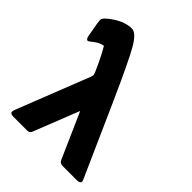

<svg xmlns="http://www.w3.org/2000/svg" viewBox="-207 -849 964 964"><g transform="rotate(45 275.0 -367.0)"><path d="M19 -650.9Q19 -669.9 68.1 -701.9Q117.2 -733.9 163.1 -733.9Q193.8 -733.9 230 -671.4Q266.1 -608.9 355 -410.2L525.9 -26.9Q529.8 -18.1 529.8 -14.2Q529.8 0 505.9 0H402.8Q385.7 -1 378.9 -16.1L272 -257.8L175.8 -14.2Q169.9 0 153.8 0H56.2Q39.1 0 33.2 -7.8Q31.2 -14.6 34.2 -24.9L189 -418.9Q191.9 -427.7 191.9 -433.1Q191.9 -440.9 167 -493.4Q142.1 -545.9 125 -573.2Q100.1 -570.3 77.1 -551.8Q54.2 -533.2 48.8 -533.2Q40 -533.2 35.2 -553.2Q19 -641.1 19 -650.9Z"/></g></svg>

Font: CMU Sans Serif
Style: Bold
Weight: 700
Version: Version 0.7.0